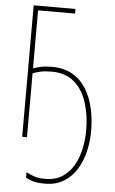

<svg xmlns="http://www.w3.org/2000/svg" viewBox="-62 -756 625 1039"><g transform="rotate(5 250.0 -236.0)"><path d="M222 242Q182 242 159.5 235.5Q137 229 118 219V189Q140 200 161.5 208Q183 216 222 216Q278 216 316 190.5Q354 165 377 123.5Q400 82 410 33Q420 -16 420 -63Q420 -147 398 -215.5Q376 -284 329 -324.5Q282 -365 206 -365Q169 -365 145 -359.5Q121 -354 104 -347V0H78V-714H305V-689H104V-374Q121 -380 145 -385.5Q169 -391 205 -391Q270 -391 316 -365Q362 -339 391 -293Q420 -247 433.5 -188Q447 -129 447 -63Q447 -8 434.5 46Q422 100 395 144.5Q368 189 325 215.5Q282 242 222 242Z"/></g></svg>

Font: Noto Sans Mono ExtraCondensed Thin
Style: Regular
Weight: 100
Width: 2
Designer: Monotype Design Team
Foundry: Monotype Imaging Inc.
Version: Version 2.014; ttfautohint (v1.8.4.7-5d5b)